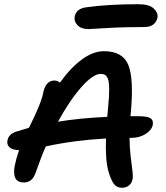

<svg xmlns="http://www.w3.org/2000/svg" viewBox="-20 -866 780 904"><path d="M397 -729Q362.3 -729 344.7 -747.6Q327.1 -766.1 332 -790Q340.3 -826.2 388.2 -832Q492.2 -846.2 630.9 -846.2Q682.6 -846.2 704.1 -825.7Q725.6 -805.2 721.2 -782.2Q717.3 -762.7 701.7 -750.7Q686 -738.8 663.1 -738.8Q564 -738.8 481.9 -733.9Q399.9 -729 397 -729ZM554.2 18.1Q530.3 18.1 516.4 0.2Q502.4 -17.6 490.2 -61Q475.6 -111.8 479 -213.9Q333 -206.1 195.8 -176.8Q173.3 -126 147.9 -53.2Q132.3 -6.8 92.8 -6.8Q33.7 -6.8 49.8 -87.9Q56.2 -119.1 69.8 -159.2Q38.6 -159.7 24.9 -172.4Q11.2 -185.1 15.1 -205.1Q21 -234.9 56.2 -246.1Q64 -248.5 84.2 -254.6Q104.5 -260.7 116.2 -264.2Q117.7 -267.6 128.2 -288.8Q138.7 -310.1 141.1 -315.4Q143.6 -320.8 151.6 -338.6Q159.7 -356.4 162.6 -364.5Q165.5 -372.6 170.9 -386.2Q176.3 -399.9 179.2 -410.6Q182.1 -421.4 184.1 -432.1Q189.5 -458 202.6 -472.4Q215.8 -486.8 234.9 -486.8Q251 -486.8 262.2 -477.1Q313.5 -548.3 366.5 -586.7Q419.4 -625 469.2 -625Q557.6 -625 584 -560.5Q610.4 -496.1 596.2 -338.9Q595.7 -335.4 595.2 -328.6Q594.7 -321.8 594.2 -318.8H630.9Q674.3 -318.8 688.7 -309.3Q703.1 -299.8 699.2 -277.8Q693.8 -252.9 665 -234.9Q636.2 -216.8 597.2 -216.8H589.8Q590.3 -168.9 595.5 -126Q600.6 -83 603.8 -59.6Q606.9 -36.1 604 -22Q600.6 -3.4 587.2 7.3Q573.7 18.1 554.2 18.1ZM454.1 -518.1Q418.5 -518.1 363.8 -456.5Q309.1 -395 252.9 -293Q353 -309.6 484.9 -315.9Q485.4 -320.8 486.3 -331.1Q487.3 -341.3 487.8 -346.2Q491.2 -381.3 492.7 -405.3Q494.1 -429.2 493.9 -449.7Q493.7 -470.2 491.5 -482.2Q489.3 -494.1 484.4 -502.7Q479.5 -511.2 472.2 -514.6Q464.8 -518.1 454.1 -518.1Z"/></svg>

Font: Shantell Sans Irregular Bouncy
Style: Italic
Weight: 500
Italic angle: -11.31°
Designer: Stephen Nixon, Anya Danilova, Shantell Martin
Foundry: Arrow Type
Version: Version 1.006;[9816181b4]